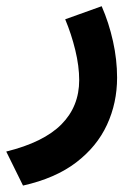

<svg xmlns="http://www.w3.org/2000/svg" viewBox="-53 -321 420 609"><path d="M269.5 -301.3Q292.5 -248.5 305.4 -190.2Q318.4 -131.8 318.4 -74.7Q318.4 5.4 286.4 74.7Q254.4 144 188.5 194.3Q122.6 244.6 20 267.6L-33.2 159.7Q85.4 130.4 141.8 73.5Q198.2 16.6 198.2 -66.9Q198.2 -110.8 185.8 -162.1Q173.3 -213.4 153.8 -259.8Z"/></svg>

Font: Vazir UI
Style: Bold-UI
Weight: 700
Designer: Saber Rastikerdar
Foundry: Saber Rastikerdar
Version: Version 30.1.0